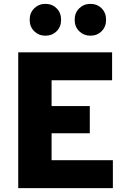

<svg xmlns="http://www.w3.org/2000/svg" viewBox="-20 -970 640 990"><path d="M74 0V-700H558V-556H246V-423H443V-283H246V-144H562V0ZM214 -786Q180 -786 156.5 -809Q133 -832 133 -868Q133 -904 156.5 -927Q180 -950 214 -950Q249 -950 272 -927Q295 -904 295 -868Q295 -832 272 -809Q249 -786 214 -786ZM446 -786Q412 -786 388.5 -809Q365 -832 365 -868Q365 -904 388.5 -927Q412 -950 446 -950Q481 -950 504 -927Q527 -904 527 -868Q527 -832 504 -809Q481 -786 446 -786Z"/></svg>

Font: Red Hat Mono VF Light
Style: Regular
Weight: 300
Monospace: yes
Designer: Pentagram, MCKL
Foundry: Pentagram, MCKL
Version: Version 1.023